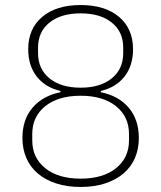

<svg xmlns="http://www.w3.org/2000/svg" viewBox="-20 -730 640 762"><path d="M300 12Q246 12 203 -2Q160 -16 130 -41.5Q100 -67 84.5 -103Q69 -139 69 -182Q69 -256 109.5 -303Q150 -350 220 -364V-369Q160 -383 126 -426Q92 -469 92 -535Q92 -616 147.5 -663Q203 -710 300 -710Q397 -710 452.5 -663Q508 -616 508 -535Q508 -469 474 -426Q440 -383 380 -369V-364Q450 -350 490.5 -303Q531 -256 531 -182Q531 -139 515.5 -103Q500 -67 470 -41.5Q440 -16 397 -2Q354 12 300 12ZM300 -21Q389 -21 440.5 -62.5Q492 -104 492 -173V-198Q492 -267 440.5 -308.5Q389 -350 300 -350Q211 -350 159.5 -308.5Q108 -267 108 -198V-173Q108 -104 159.5 -62.5Q211 -21 300 -21ZM300 -382Q378 -382 423.5 -419Q469 -456 469 -519V-541Q469 -604 423.5 -640.5Q378 -677 300 -677Q222 -677 176.5 -640.5Q131 -604 131 -541V-519Q131 -456 176.5 -419Q222 -382 300 -382Z"/></svg>

Font: IBM Plex Sans Hebrew ExtLt
Style: Regular
Weight: 200
Designer: Mike Abbink, Paul van der Laan, Pieter van Rosmalen, Yanek Iontef
Foundry: Bold Monday
Version: Version 1.3